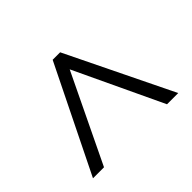

<svg xmlns="http://www.w3.org/2000/svg" viewBox="-96 -918 653 653"><g transform="rotate(-45 230.5 -592.0)"><path d="M25 -401H78L231 -719L381 -401H435L249 -783H213Z"/></g></svg>

Font: Noto Sans Malayalam UI Condensed Light
Style: Regular
Weight: 300
Width: 3
Designer: Jelle Bosma - Monotype Design Team
Foundry: Monotype Imaging Inc.
Version: Version 2.104